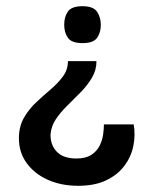

<svg xmlns="http://www.w3.org/2000/svg" viewBox="-20 -400 483 619"><path d="M199 -203H291Q291 -174 276.5 -149.5Q262 -125 240.5 -103Q219 -81 197 -59.5Q175 -38 160 -15.5Q145 7 143 33Q142 67 163 89Q184 111 226 111Q256 111 274 99.5Q292 88 301 70Q310 52 312.5 33.5Q315 15 315 1H411Q417 35 410 70Q403 105 381.5 134Q360 163 323 181Q286 199 232 199Q178 199 135 180Q92 161 66.5 126.5Q41 92 41 46Q41 8 57 -20Q73 -48 96.5 -70Q120 -92 143 -111.5Q166 -131 182.5 -153Q199 -175 199 -203ZM246 -380Q281 -380 293 -362Q305 -344 305 -320Q305 -295 293 -278Q281 -261 246 -261Q211 -261 199 -278Q187 -295 187 -320Q187 -346 199 -363Q211 -380 246 -380Z"/></svg>

Font: Darker Grotesque
Style: Bold
Weight: 700
Designer: Gabriel Lam
Foundry: TypeRant
Version: Version 1.000;gftools[0.9.28]